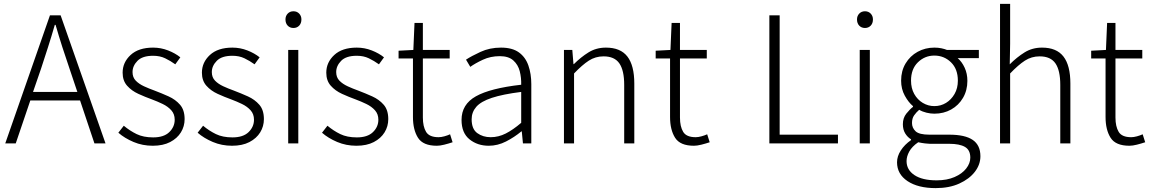

<svg xmlns="http://www.w3.org/2000/svg" viewBox="-20 -738 5924 988"><path d="M7 0 237 -659H292L523 0H466L392 -221H136L61 0ZM191 -384 150 -265H378L338 -384Q318 -442 300.5 -496.5Q283 -551 266 -610H262Q245 -551 227.5 -496.5Q210 -442 191 -384Z M766 12Q713 12 667 -7.5Q621 -27 589 -55L617 -91Q648 -65 683 -48Q718 -31 768 -31Q823 -31 851 -58Q879 -85 879 -122Q879 -151 861.5 -170.5Q844 -190 817 -203Q790 -216 763 -226Q727 -239 692 -255Q657 -271 634 -297Q611 -323 611 -364Q611 -417 652 -455Q693 -493 768 -493Q808 -493 845 -478.5Q882 -464 908 -443L882 -407Q857 -425 830 -438Q803 -451 768 -451Q713 -451 687.5 -425Q662 -399 662 -367Q662 -340 678.5 -323Q695 -306 721 -294Q747 -282 775 -272Q812 -258 847.5 -242Q883 -226 906.5 -199Q930 -172 930 -125Q930 -88 911 -57Q892 -26 855.5 -7Q819 12 766 12Z M1174 12Q1121 12 1075 -7.5Q1029 -27 997 -55L1025 -91Q1056 -65 1091 -48Q1126 -31 1176 -31Q1231 -31 1259 -58Q1287 -85 1287 -122Q1287 -151 1269.5 -170.5Q1252 -190 1225 -203Q1198 -216 1171 -226Q1135 -239 1100 -255Q1065 -271 1042 -297Q1019 -323 1019 -364Q1019 -417 1060 -455Q1101 -493 1176 -493Q1216 -493 1253 -478.5Q1290 -464 1316 -443L1290 -407Q1265 -425 1238 -438Q1211 -451 1176 -451Q1121 -451 1095.5 -425Q1070 -399 1070 -367Q1070 -340 1086.5 -323Q1103 -306 1129 -294Q1155 -282 1183 -272Q1220 -258 1255.5 -242Q1291 -226 1314.5 -199Q1338 -172 1338 -125Q1338 -88 1319 -57Q1300 -26 1263.5 -7Q1227 12 1174 12Z M1463 0V-481H1515V0ZM1490 -594Q1472 -594 1460.5 -606Q1449 -618 1449 -638Q1449 -656 1460.5 -668Q1472 -680 1490 -680Q1508 -680 1519.5 -668Q1531 -656 1531 -638Q1531 -618 1519.5 -606Q1508 -594 1490 -594Z M1814 12Q1761 12 1715 -7.5Q1669 -27 1637 -55L1665 -91Q1696 -65 1731 -48Q1766 -31 1816 -31Q1871 -31 1899 -58Q1927 -85 1927 -122Q1927 -151 1909.5 -170.5Q1892 -190 1865 -203Q1838 -216 1811 -226Q1775 -239 1740 -255Q1705 -271 1682 -297Q1659 -323 1659 -364Q1659 -417 1700 -455Q1741 -493 1816 -493Q1856 -493 1893 -478.5Q1930 -464 1956 -443L1930 -407Q1905 -425 1878 -438Q1851 -451 1816 -451Q1761 -451 1735.5 -425Q1710 -399 1710 -367Q1710 -340 1726.5 -323Q1743 -306 1769 -294Q1795 -282 1823 -272Q1860 -258 1895.5 -242Q1931 -226 1954.5 -199Q1978 -172 1978 -125Q1978 -88 1959 -57Q1940 -26 1903.5 -7Q1867 12 1814 12Z M2228 12Q2157 12 2131 -29Q2105 -70 2105 -136V-437H2031V-477L2107 -481L2113 -620H2156V-481H2294V-437H2156V-133Q2156 -87 2172.5 -59.5Q2189 -32 2237 -32Q2250 -32 2266.5 -36.5Q2283 -41 2296 -47L2309 -6Q2288 1 2266 6.5Q2244 12 2228 12Z M2495 12Q2437 12 2396 -21Q2355 -54 2355 -121Q2355 -201 2429 -242.5Q2503 -284 2662 -302Q2663 -338 2654.5 -371.5Q2646 -405 2621.5 -427Q2597 -449 2552 -449Q2504 -449 2464.5 -430.5Q2425 -412 2400 -394L2378 -431Q2405 -449 2452.5 -471Q2500 -493 2558 -493Q2616 -493 2650 -468.5Q2684 -444 2699 -401Q2714 -358 2714 -305V0H2671L2665 -62H2663Q2627 -32 2584 -10Q2541 12 2495 12ZM2505 -32Q2545 -32 2582.5 -51Q2620 -70 2662 -106V-265Q2567 -253 2511 -234.5Q2455 -216 2431 -188.5Q2407 -161 2407 -124Q2407 -74 2436 -53Q2465 -32 2505 -32Z M2882 0V-481H2925L2931 -408H2933Q2969 -444 3008.5 -468.5Q3048 -493 3098 -493Q3173 -493 3208.5 -447Q3244 -401 3244 -308V0H3192V-301Q3192 -376 3167 -412Q3142 -448 3086 -448Q3044 -448 3010 -426Q2976 -404 2934 -360V0Z M3551 12Q3480 12 3454 -29Q3428 -70 3428 -136V-437H3354V-477L3430 -481L3436 -620H3479V-481H3617V-437H3479V-133Q3479 -87 3495.5 -59.5Q3512 -32 3560 -32Q3573 -32 3589.5 -36.5Q3606 -41 3619 -47L3632 -6Q3611 1 3589 6.5Q3567 12 3551 12Z M3939 0V-659H3992V-45H4292V0Z M4404 0V-481H4456V0ZM4431 -594Q4413 -594 4401.5 -606Q4390 -618 4390 -638Q4390 -656 4401.5 -668Q4413 -680 4431 -680Q4449 -680 4460.5 -668Q4472 -656 4472 -638Q4472 -618 4460.5 -606Q4449 -594 4431 -594Z M4795 230Q4704 230 4650 194Q4596 158 4596 97Q4596 66 4615.5 36Q4635 6 4668 -17V-21Q4650 -32 4638 -51.5Q4626 -71 4626 -99Q4626 -131 4644 -153.5Q4662 -176 4678 -188V-192Q4655 -211 4636 -245.5Q4617 -280 4617 -323Q4617 -373 4640 -411.5Q4663 -450 4702 -471.5Q4741 -493 4788 -493Q4808 -493 4824.5 -489.5Q4841 -486 4853 -481H5017V-439H4908Q4930 -420 4944 -389.5Q4958 -359 4958 -322Q4958 -273 4935.5 -234.5Q4913 -196 4874.5 -174.5Q4836 -153 4788 -153Q4769 -153 4748 -158Q4727 -163 4710 -173Q4695 -160 4684 -144.5Q4673 -129 4673 -105Q4673 -80 4691.5 -62.5Q4710 -45 4763 -45H4865Q4946 -45 4985.5 -18Q5025 9 5025 66Q5025 109 4996.5 146Q4968 183 4916.5 206.5Q4865 230 4795 230ZM4788 -192Q4821 -192 4848 -208.5Q4875 -225 4892 -254.5Q4909 -284 4909 -323Q4909 -383 4873.5 -417.5Q4838 -452 4788 -452Q4739 -452 4703.5 -417.5Q4668 -383 4668 -323Q4668 -284 4684.5 -254.5Q4701 -225 4728.5 -208.5Q4756 -192 4788 -192ZM4800 190Q4853 190 4892 173Q4931 156 4952 129Q4973 102 4973 73Q4973 34 4945.5 18Q4918 2 4865 2H4765Q4757 2 4740 0Q4723 -2 4705 -6Q4673 16 4659 41.5Q4645 67 4645 91Q4645 136 4685.5 163Q4726 190 4800 190Z M5126 0V-718H5178V-512L5176 -407Q5213 -444 5252.5 -468.5Q5292 -493 5342 -493Q5417 -493 5452.5 -447Q5488 -401 5488 -308V0H5436V-301Q5436 -376 5411 -412Q5386 -448 5330 -448Q5288 -448 5254 -426Q5220 -404 5178 -360V0Z M5792 12Q5721 12 5695 -29Q5669 -70 5669 -136V-437H5595V-477L5671 -481L5677 -620H5720V-481H5858V-437H5720V-133Q5720 -87 5736.5 -59.5Q5753 -32 5801 -32Q5814 -32 5830.5 -36.5Q5847 -41 5860 -47L5873 -6Q5852 1 5830 6.5Q5808 12 5792 12Z"/></svg>

Font: Assistant Light
Style: Regular
Weight: 300
Designer: Hebrew By Ben Nathan, Latin by Paul Hunt
Version: Version 3.000